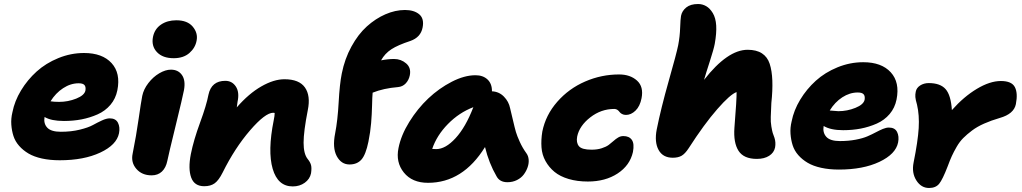

<svg xmlns="http://www.w3.org/2000/svg" viewBox="-20 -855 5093 957"><path d="M277.8 -56.2Q229 -56.2 189.2 -64.9Q149.4 -73.7 122.1 -89.8Q94.7 -106 75.2 -128.2Q55.7 -150.4 47.1 -177Q38.6 -203.6 36.4 -233.6Q34.2 -263.7 42 -295.9Q52.7 -351.1 84.7 -404.1Q116.7 -457 162.6 -498.5Q208.5 -540 270.8 -565.4Q333 -590.8 398.9 -590.8Q490.2 -590.8 536.1 -540.5Q582 -490.2 564.9 -404.8Q556.6 -363.3 530.5 -332.5Q504.4 -301.8 466.3 -284.9Q428.2 -268.1 386.7 -260Q345.2 -252 298.8 -252Q234.9 -252 202.1 -272Q196.3 -239.7 215.3 -219Q234.4 -198.2 283.2 -198.2Q335 -198.2 377.7 -208.7Q420.4 -219.2 442.9 -231.7Q465.3 -244.1 488 -254.6Q510.7 -265.1 526.9 -265.1Q556.6 -265.1 567.9 -243.2Q579.1 -221.2 573.2 -190.9Q561.5 -132.8 479.7 -94.5Q397.9 -56.2 277.8 -56.2ZM372.1 -439.9Q332 -439.9 294.7 -415.5Q257.3 -391.1 231.9 -350.1Q248.5 -347.2 274.9 -347.2Q318.8 -347.2 359.9 -363.5Q400.9 -379.9 405.8 -403.8Q408.7 -422.4 400.9 -431.2Q393.1 -439.9 372.1 -439.9Z M845.7 -564.9Q790.5 -564.9 762 -595.5Q733.4 -626 742.7 -671.9Q751 -710.9 782.5 -732.4Q814 -753.9 858.9 -753.9Q914.1 -753.9 940.7 -722.2Q967.3 -690.4 960 -652.8Q953.6 -616.7 924.1 -590.8Q894.5 -564.9 845.7 -564.9ZM735.8 19Q687.5 19 659.7 -13.2Q631.8 -45.4 641.1 -88.9Q659.2 -179.2 671.1 -263.2Q683.1 -347.2 689 -377Q695.8 -410.2 719.5 -440.9Q743.2 -471.7 773.9 -489.7Q804.7 -507.8 832 -507.8Q868.2 -507.8 887 -481Q905.8 -454.1 897 -405.8Q890.6 -372.1 855.5 -228.5Q820.3 -85 814 -53.2Q807.1 -19 787.1 0Q767.1 19 735.8 19Z M1439 74.2Q1364.7 74.2 1339.1 -13.7Q1313.5 -101.6 1344.2 -254.9Q1349.1 -278.3 1349.1 -292Q1347.2 -293 1341.8 -293Q1302.2 -293 1226.3 -205.1Q1150.4 -117.2 1089.8 4.9Q1070.3 43.9 1050 58.6Q1029.8 73.2 998 73.2Q948.7 73.2 932.9 29.8Q917 -13.7 931.2 -86.9Q945.3 -157.2 977.3 -244.1Q1009.3 -331.1 1019 -382.8Q1033.7 -452.1 1103 -452.1Q1136.7 -452.1 1155.5 -423.8Q1174.3 -395.5 1164.1 -348.1Q1162.1 -328.6 1160.2 -319.8Q1220.2 -388.7 1282.5 -424.3Q1344.7 -460 1397.9 -460Q1471.2 -460 1500 -418.9Q1528.8 -377.9 1514.2 -306.2Q1493.2 -199.2 1493.2 -143.8Q1493.2 -88.4 1513.2 -63Q1526.4 -46.9 1530.3 -32.2Q1534.2 -17.6 1530.3 8.8Q1524.4 37.6 1499 55.9Q1473.6 74.2 1439 74.2Z M1722.2 -35.2Q1680.7 -35.2 1658.4 -76.9Q1636.2 -118.7 1650.4 -189.9Q1663.1 -254.9 1668 -345.2Q1672.9 -435.5 1683.6 -488.8Q1698.2 -562 1731.7 -623Q1765.1 -684.1 1808.3 -723.1Q1851.6 -762.2 1900.9 -783.7Q1950.2 -805.2 1998.5 -805.2Q2043.9 -805.2 2069.6 -783.7Q2095.2 -762.2 2086.4 -717.8Q2077.1 -668.9 2025.4 -650.9Q1962.9 -630.4 1930.7 -609.4Q1898.4 -588.4 1879.4 -554.2Q1914.1 -561 1944.3 -561Q1979 -561 2004.6 -538.8Q2030.3 -516.6 2022.5 -479Q2017.6 -455.6 2002.2 -439.2Q1986.8 -422.9 1963.4 -420.9Q1891.6 -415 1837.4 -393.1Q1835.4 -372.6 1834.5 -329.1Q1833.5 -285.6 1829.8 -241.5Q1826.2 -197.3 1816.4 -148.9Q1803.2 -84 1781.5 -59.6Q1759.8 -35.2 1722.2 -35.2Z M2113.3 56.2Q2034.2 56.2 1992.9 4.9Q1951.7 -46.4 1966.3 -117.2Q1979 -181.2 2020 -247.3Q2061 -313.5 2114.7 -364.3Q2168.5 -415 2231.7 -447.5Q2294.9 -480 2350.1 -480Q2387.7 -480 2410.2 -458.7Q2432.6 -437.5 2432.1 -399.9Q2467.3 -398.4 2491.7 -373.5Q2516.1 -348.6 2522.5 -315.9Q2527.3 -297.4 2536.6 -256.8Q2545.9 -216.3 2551.5 -197.3Q2557.1 -178.2 2570.8 -147.9Q2584.5 -117.7 2604 -90.8Q2613.3 -78.1 2615 -59.8Q2616.7 -41.5 2610.1 -22Q2603.5 -2.4 2590.8 14.6Q2578.1 31.7 2556.6 42.5Q2535.2 53.2 2509.3 53.2Q2470.7 53.2 2455.1 23.9Q2417 -41.5 2397.5 -122.1Q2287.1 56.2 2113.3 56.2ZM2154.3 -111.8Q2200.7 -111.8 2250.7 -166.3Q2300.8 -220.7 2339.4 -320.8Q2268.6 -293.9 2212.6 -236.8Q2156.7 -179.7 2134.3 -112.8Q2140.1 -111.8 2154.3 -111.8Z M2910.2 49.8Q2856.9 49.8 2814.2 37.1Q2771.5 24.4 2743.9 1.7Q2716.3 -21 2699 -52.2Q2681.6 -83.5 2679 -120.6Q2676.3 -157.7 2683.1 -199.2Q2699.7 -281.7 2757.6 -347.7Q2815.4 -413.6 2896.5 -448.7Q2977.5 -483.9 3065.9 -483.9Q3121.1 -483.9 3155 -453.4Q3189 -422.9 3177.7 -365.2Q3169.9 -325.2 3147.7 -303.7Q3125.5 -282.2 3100.1 -282.2Q3088.4 -282.2 3080.1 -286.9Q3071.8 -291.5 3067.9 -297.1Q3064 -302.7 3057.4 -307.4Q3050.8 -312 3042 -312Q2976.1 -312 2922.1 -270Q2868.2 -228 2856.9 -174.8Q2851.1 -144 2865.5 -126.5Q2879.9 -108.9 2928.7 -108.9Q2957 -108.9 2979 -116Q3001 -123 3014.2 -132.8Q3027.3 -142.6 3038.3 -152.6Q3049.3 -162.6 3061.3 -169.7Q3073.2 -176.8 3086.9 -176.8Q3116.2 -176.8 3129.4 -157.7Q3142.6 -138.7 3134.8 -97.2Q3119.6 -30.3 3058.3 9.8Q2997.1 49.8 2910.2 49.8Z M3333.5 -68.8Q3283.7 -68.8 3262.5 -107.9Q3241.2 -147 3253.4 -210Q3274.4 -314.9 3313.2 -451.7Q3352.1 -588.4 3360.4 -629.9Q3368.7 -673.3 3370.1 -716.8Q3371.6 -760.3 3374.5 -775.9Q3379.4 -800.8 3400.6 -817.9Q3421.9 -835 3459.5 -835Q3481.4 -835 3500 -824.2Q3518.6 -813.5 3533 -789.6Q3547.4 -765.6 3549.8 -728Q3552.2 -690.4 3542.5 -636.2Q3537.6 -609.9 3518.1 -549.6Q3498.5 -489.3 3489.3 -457Q3606.4 -606.9 3706.5 -606.9Q3750.5 -606.9 3777.8 -589.1Q3805.2 -571.3 3816.4 -537.1Q3827.6 -502.9 3829.6 -453.6Q3831.5 -404.3 3824.7 -341.8Q3822.8 -296.9 3821.8 -272.2Q3820.8 -247.6 3824.7 -224.9Q3828.6 -202.1 3831.5 -192.6Q3834.5 -183.1 3840.3 -168Q3847.7 -145 3843.3 -120.1Q3837.9 -93.8 3813.7 -78.4Q3789.6 -63 3752.4 -63Q3687 -63 3661.1 -103.3Q3635.3 -143.6 3640.6 -217.8Q3652.3 -362.3 3651.4 -396Q3620.1 -385.3 3555.2 -311Q3490.2 -236.8 3412.6 -116.2Q3394.5 -88.4 3377.2 -78.6Q3359.9 -68.8 3333.5 -68.8Z M4161.6 -9.8Q4112.8 -9.8 4073 -18.6Q4033.2 -27.3 4005.9 -43.5Q3978.5 -59.6 3959 -81.8Q3939.5 -104 3930.9 -130.9Q3922.4 -157.7 3920.2 -188Q3918 -218.3 3925.8 -250Q3936.5 -305.2 3968.5 -358.2Q4000.5 -411.1 4046.4 -452.6Q4092.3 -494.1 4154.5 -519.5Q4216.8 -544.9 4282.7 -544.9Q4374 -544.9 4419.9 -494.6Q4465.8 -444.3 4448.7 -358.9Q4440.4 -317.4 4414.3 -286.6Q4388.2 -255.9 4350.1 -239Q4312 -222.2 4270.5 -214.1Q4229 -206.1 4182.6 -206.1Q4120.1 -206.1 4085.4 -227.1Q4079.6 -194.3 4098.6 -173.1Q4117.7 -151.9 4166.5 -151.9Q4209 -151.9 4244.9 -158.7Q4280.8 -165.5 4303.7 -175.5Q4326.7 -185.5 4345.5 -195.6Q4364.3 -205.6 4380.6 -212.4Q4397 -219.2 4410.6 -219.2Q4440.4 -219.2 4451.4 -197.3Q4462.4 -175.3 4456.5 -145Q4444.8 -86.9 4363.3 -48.3Q4281.7 -9.8 4161.6 -9.8ZM4255.4 -394Q4215.3 -394 4178.2 -369.9Q4141.1 -345.7 4115.7 -304.2Q4155.3 -300.8 4158.7 -300.8Q4202.6 -300.8 4243.7 -317.4Q4284.7 -334 4289.6 -357.9Q4292.5 -376.5 4284.4 -385.3Q4276.4 -394 4255.4 -394Z M4610.8 82Q4571.3 82 4547.4 44.2Q4523.4 6.3 4533.7 -44.9Q4555.2 -151.4 4559.1 -216.1Q4563 -280.8 4550.8 -333Q4543.5 -357.9 4542.5 -371.1Q4541.5 -384.3 4544.4 -397.9Q4547.9 -417 4566.4 -429Q4585 -440.9 4609.4 -440.9Q4666.5 -440.9 4693.1 -410.9Q4719.7 -380.9 4724.6 -306.2Q4783.7 -373 4848.9 -412.1Q4914.1 -451.2 4968.8 -451.2Q5022.5 -451.2 5038.3 -421.1Q5054.2 -391.1 5043.5 -335.9Q5033.7 -287.1 4963.4 -267.1Q4919.9 -254.4 4885.3 -239Q4850.6 -223.6 4825.2 -204.6Q4799.8 -185.5 4781.5 -167.2Q4763.2 -148.9 4748.5 -123.5Q4733.9 -98.1 4724.4 -77.4Q4714.8 -56.6 4703.6 -25.9Q4678.2 40 4661.1 61Q4644 82 4610.8 82Z"/></svg>

Font: Shantell Sans Bouncy
Style: Italic
Weight: 800
Italic angle: -11.31°
Designer: Stephen Nixon, Anya Danilova, Shantell Martin
Foundry: Arrow Type
Version: Version 1.006;[9816181b4]